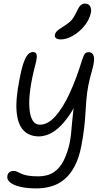

<svg xmlns="http://www.w3.org/2000/svg" viewBox="-20 -786 603 1067"><path d="M182 261Q130 261 92 252Q54 243 35.5 227Q17 211 21 191Q23 179 31.5 171.5Q40 164 56 164Q67 164 76 168.5Q85 173 97.5 179Q110 185 132.5 189.5Q155 194 193 194Q245 194 279.5 170.5Q314 147 335 104Q356 61 368 5Q373 -22 375.5 -49Q378 -76 381 -110Q384 -141 389 -185Q378 -164 366 -147Q333 -99 302.5 -73Q272 -47 245 -37.5Q218 -28 197 -28Q143 -28 111 -61Q79 -94 72.5 -163.5Q66 -233 88 -343Q100 -408 112.5 -441Q125 -474 137.5 -485.5Q150 -497 163 -497Q173 -497 179 -491Q185 -485 184.5 -468.5Q184 -452 175 -421Q156 -348 148 -288Q140 -228 143.5 -184Q147 -140 161.5 -116.5Q176 -93 202 -93Q246 -93 288 -140Q330 -187 367.5 -268.5Q405 -350 436 -452Q445 -480 452 -488Q459 -496 474 -496Q482 -496 489 -491.5Q496 -487 500 -476.5Q504 -466 502.5 -447.5Q501 -429 493 -400Q478 -349 470.5 -309Q463 -269 460 -232.5Q457 -196 455 -159Q453 -122 448 -77.5Q443 -33 432 25Q419 93 394.5 138.5Q370 184 337.5 211Q305 238 265.5 249.5Q226 261 182 261ZM318 -567Q299 -567 291 -574Q283 -581 285 -592Q288 -606 299 -615.5Q310 -625 334 -640Q366 -660 379.5 -676.5Q393 -693 406 -721Q418 -748 428.5 -757Q439 -766 451 -766Q474 -766 481.5 -750Q489 -734 485 -715Q477 -676 449 -642Q421 -608 385.5 -587.5Q350 -567 318 -567Z"/></svg>

Font: Shantell Sans Light Light
Style: Italic
Weight: 300
Italic angle: -11°
Version: Version 1.008;[ac192a2d6]